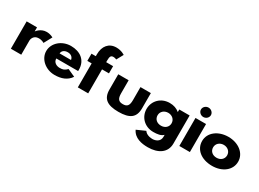

<svg xmlns="http://www.w3.org/2000/svg" viewBox="-38 -1860 4214 3120"><g transform="rotate(30 2069.5 -300.0)"><path d="M13.1 0H207.8V-270C207.8 -283 222.1 -374 323.3 -374C388.2 -374 424.5 -346 424.5 -346L505.9 -496C505.9 -496 455.3 -528 382.7 -528C271.6 -528 210 -439 210 -439H207.8V-513H13.1Z M1140.8 -232C1141.8 -238 1141.8 -249 1141.8 -256C1141.8 -436 1011 -528 839.3 -528C668.8 -528 529.2 -406 529.2 -256C529.2 -107 668.8 15 839.3 15C964.8 15 1068.2 -22 1132 -119L991.2 -183C943.8 -137 916.3 -126 853.7 -126C804.2 -126 731.5 -153 731.5 -232ZM737 -330C740.3 -377 777.8 -413 844.8 -413C902 -413 942.8 -384 951.5 -330Z M1269.3 -585H1188V-450H1269.3V0H1464V-450H1593.8V-585H1464V-617C1464 -688 1475 -718 1524.5 -718C1556.5 -718 1582.8 -704 1582.8 -704L1651 -829C1651 -829 1589.5 -875 1490.5 -875C1349.7 -875 1269.3 -772 1269.3 -622Z M1926.9 -513H1732.2V-226C1732.2 -54 1826.8 15 2038 15C2249.2 15 2343.8 -54 2343.8 -226V-513H2149.1V-269C2149.1 -168 2119.4 -129 2038 -129C1956.6 -129 1926.9 -168 1926.9 -269Z M2426.9 126C2486.3 251 2621.6 275 2739.3 275C2931.8 275 3071.5 186 3071.5 14V-513H2876.8V-467H2873.5C2827.3 -506 2766.8 -528 2692 -528C2527 -528 2411.5 -406 2411.5 -256C2411.5 -106 2527 15 2692 15C2769 15 2835 5 2876.8 -37V1C2876.8 92 2793.2 121 2739.3 121C2654.6 121 2607.3 86 2586.4 55ZM2618.3 -256C2618.3 -327 2676.6 -377 2750.3 -377C2822.9 -377 2881.2 -327 2881.2 -256C2881.2 -186 2826.2 -136 2750.3 -136C2671.1 -136 2618.3 -186 2618.3 -256Z M3174 0H3372V-526H3174ZM3181.7 -690C3181.7 -642 3224.6 -602 3275.2 -602C3325.8 -602 3368.7 -642 3368.7 -690C3368.7 -738 3325.8 -778 3275.2 -778C3224.6 -778 3181.7 -738 3181.7 -690Z M3453.8 -256C3453.8 -98 3590.2 15 3793.7 15C3988.3 15 4130.2 -98 4130.2 -256C4130.2 -416 3980.7 -528 3793.7 -528C3603.3 -528 3453.8 -416 3453.8 -256ZM3660.5 -256C3660.5 -327 3718.8 -377 3792.5 -377C3865.2 -377 3923.5 -327 3923.5 -256C3923.5 -186 3868.5 -136 3792.5 -136C3713.3 -136 3660.5 -186 3660.5 -256Z"/></g></svg>

Font: Hussar
Style: BdWide
Weight: 700
Foundry: Cannot Into Space Fonts
Version: Version 2.00